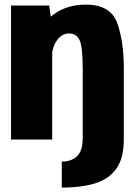

<svg xmlns="http://www.w3.org/2000/svg" viewBox="-20 -620 609 853"><path d="M254.5 213.5V98Q297.5 98 322.2 74Q347 50 347 0H347.5V-312Q347.5 -413.5 333.2 -442.5Q319 -471.5 287 -471.5Q253 -471.5 230 -436.5Q217.5 -417 212 -388.5V0H29V-595.5H198.5L205.5 -546Q268.5 -599.5 361 -599.5Q470.5 -599.5 500.2 -518.8Q530 -438 530 -319V0Q530 83 496.8 129.5Q463.5 176 401.8 194.8Q340 213.5 254.5 213.5Z"/></svg>

Font: Anybody ExtraBold
Style: Regular
Weight: 800
Designer: Tyler Finck
Foundry: Etcetera Type Company
Version: Version 1.010; ttfautohint (v1.8.3) -l 8 -r 50 -G 200 -x 14 